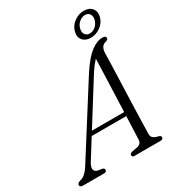

<svg xmlns="http://www.w3.org/2000/svg" viewBox="-245 -1024 1044 1147"><g transform="rotate(-30 277.0 -451.0)"><path d="M97 -98.5Q80 -71 84.5 -54.2Q89 -37.5 108.5 -34L136 -29.5Q150.5 -26 150.5 -15.5Q150.5 0 130 0H-12Q-34.5 0 -34.5 -15Q-34.5 -27.5 -11.5 -35Q24 -41.5 59.5 -100L356.5 -569Q404 -641.5 446.5 -674.8Q489 -708 528.5 -708Q551.5 -708 551.5 -693Q551.5 -681 536 -677Q498.5 -670 496.5 -620.5Q496 -597 494.8 -553.8Q493.5 -510.5 491.5 -456Q489.5 -401.5 487.5 -343.2Q485.5 -285 483.8 -231Q482 -177 481 -135Q480 -93 479.5 -71Q479.5 -53 490 -44Q500.5 -35 527.5 -28.5Q540 -25 540 -14.5Q540 0 521 0H341Q326 0 326 -13.5Q326 -23.5 340 -28.5L383.5 -37Q410.5 -43.5 411.5 -73Q412.5 -95.5 414.2 -137Q416 -178.5 418 -230.5H179.5ZM380 -550.5 196.5 -257.5H419Q421.5 -322 424 -390.8Q426.5 -459.5 428.8 -519.8Q431 -580 432 -618.5Q422 -608 408.8 -591.2Q395.5 -574.5 380 -550.5ZM470 -741Q433.5 -741 414.5 -763.8Q395.5 -786.5 405 -822Q414 -857 445 -879.8Q476 -902.5 512.5 -902.5Q548.5 -902.5 567.5 -879.5Q586.5 -856.5 577.5 -822Q568.5 -787 537.5 -764Q506.5 -741 470 -741ZM506 -877Q484.5 -877 465.8 -861.5Q447 -846 441 -822Q434.5 -798 445.2 -782.2Q456 -766.5 477 -766.5Q498.5 -766.5 516.8 -782.2Q535 -798 541.5 -822Q547.5 -846 537.2 -861.5Q527 -877 506 -877Z"/></g></svg>

Font: Fraunces 72pt S050 Light
Style: Italic
Weight: 300
Italic angle: -16°
Version: Version 1.000; ttfautohint (v1.8.3)